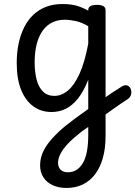

<svg xmlns="http://www.w3.org/2000/svg" viewBox="-20 -539 672 953"><path d="M474 -35Q491 -47 507 -58.5Q523 -70 537.5 -79.5Q552 -89 564 -96.5Q576 -104 585 -110Q601 -119 612.5 -114.5Q624 -110 629 -97Q634 -84 630.5 -70Q627 -56 614 -47Q599 -38 582 -26Q565 -14 547 -1.5Q529 11 510.5 24.5Q492 38 474 51ZM310 394Q271 394 241 380Q211 366 195 340.5Q179 315 179 282Q179 255 188 229Q197 203 217 175.5Q237 148 268.5 118Q300 88 345 55Q358 45 370 36.5Q382 28 394 19.5Q406 11 418 2V-143Q395 -85 367 -50Q339 -15 306.5 1Q274 17 236 17Q184 17 145 -11.5Q106 -40 84.5 -94Q63 -148 63 -226Q63 -278 72.5 -323Q82 -368 100.5 -404.5Q119 -441 146.5 -466.5Q174 -492 209.5 -505.5Q245 -519 289 -519Q314 -519 335 -516Q356 -513 376.5 -505.5Q397 -498 418 -486V-489Q418 -502 428.5 -508.5Q439 -515 461 -515Q482 -515 493 -508.5Q504 -502 504 -489V136Q504 197 490.5 245Q477 293 452 326Q427 359 391 376.5Q355 394 310 394ZM317 316Q341 316 359.5 304.5Q378 293 391.5 270Q405 247 411.5 212Q418 177 418 131V91Q411 96 403 101.5Q395 107 387.5 112.5Q380 118 373 124Q345 146 325.5 165.5Q306 185 293.5 202.5Q281 220 274.5 237Q268 254 268 271Q268 283 273.5 293.5Q279 304 290 310Q301 316 317 316ZM250 -63Q285 -63 317 -89.5Q349 -116 375 -173.5Q401 -231 418 -322V-409Q386 -428 356 -434.5Q326 -441 301 -441Q273 -441 249.5 -432Q226 -423 208 -405.5Q190 -388 177.5 -362.5Q165 -337 158.5 -303.5Q152 -270 152 -228Q152 -183 161.5 -145Q171 -107 193 -85Q215 -63 250 -63Z"/></svg>

Font: Playwrite AT
Style: Regular
Weight: 400
Designer: Veronika Burian, José Scaglione
Foundry: TypeTogether
Version: Version 1.002